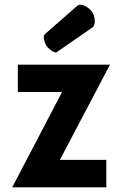

<svg xmlns="http://www.w3.org/2000/svg" viewBox="-20 -800 531 820"><path d="M224.1 -578.6 374.5 -682.6C378.9 -686 381.8 -690.9 383.3 -697.3C384.3 -701.2 384.8 -705.6 384.8 -710C384.8 -715.3 384.3 -720.7 382.8 -726.6C380.4 -737.3 376.5 -745.6 371.1 -752C366.7 -757.3 360.8 -763.2 354 -768.1C347.2 -772.9 339.8 -776.4 333 -778.3C329.6 -779.3 326.7 -779.8 323.7 -779.8C318.4 -779.8 313.5 -778.3 309.6 -774.9L171.9 -654.3C169.9 -652.8 168.5 -650.4 168 -647.9C167.5 -645.5 167 -643.1 167 -640.6C167 -635.7 168 -630.4 169.9 -624C172.9 -614.3 176.3 -606.9 180.2 -602.1C184.1 -597.2 189 -592.3 195.3 -586.9C201.7 -581.5 207.5 -578.6 212.9 -577.1C214.8 -576.7 216.3 -576.2 217.8 -576.2C220.2 -576.2 222.2 -577.1 224.1 -578.6ZM235.8 -117.2 449.7 -523.9H56.2V-407.2H245.1L32.2 0H434.1V-117.2Z"/></svg>

Font: Tuffy
Style: Bold
Weight: 700
Designer: Thatcher Ulrich, Karoly Barta, Michael Everson
Version: Version 001.270